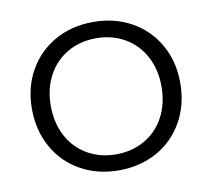

<svg xmlns="http://www.w3.org/2000/svg" viewBox="-64 -599 745 673"><g transform="rotate(-10 308.0 -262.0)"><path d="M572 -263Q572 -186 538 -125.5Q504 -65 444 -31.5Q384 2 308 2Q232 2 172 -31.5Q112 -65 78 -125.5Q44 -186 44 -263Q44 -339 78 -399Q112 -459 172 -492.5Q232 -526 308 -526Q384 -526 444 -492.5Q504 -459 538 -399Q572 -339 572 -263ZM111 -262Q111 -201 136 -154Q161 -107 206 -81Q251 -55 308 -55Q365 -55 410 -81Q455 -107 480 -154Q505 -201 505 -262Q505 -322 480 -369Q455 -416 410 -442Q365 -468 308 -468Q251 -468 206 -442Q161 -416 136 -369Q111 -322 111 -262Z"/></g></svg>

Font: Gontserrat Light
Style: Regular
Weight: 300
Designer: Julieta Ulanovsky
Foundry: Julieta Ulanovsky
Version: Version 6.001